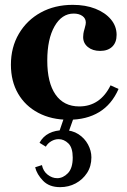

<svg xmlns="http://www.w3.org/2000/svg" viewBox="-20 -480 525 792"><path d="M263 14Q192 14 138 -14.5Q84 -43 54.5 -94Q25 -145 25 -213Q25 -285 58 -341Q91 -397 148.5 -428.5Q206 -460 280 -460Q333 -460 373.5 -444Q414 -428 437.5 -400Q461 -372 461 -336Q461 -305 443 -287.5Q425 -270 393 -270Q362 -270 342.5 -286Q323 -302 323 -327Q323 -333 324 -341Q325 -349 329 -362Q332 -373 333 -378Q334 -383 334 -387Q334 -404 320 -414Q306 -424 284 -424Q235 -424 205 -371.5Q175 -319 175 -230Q175 -139 209 -90Q243 -41 307 -41Q350 -41 382.5 -63Q415 -85 436 -128L469 -113Q441 -49 389 -17.5Q337 14 263 14ZM228 292Q183 292 157.5 265.5Q132 239 125 210L153 201Q158 226 176.5 240.5Q195 255 216 255Q240 255 260 234.5Q280 214 280 170Q280 129 262 111.5Q244 94 222 94Q206 94 191.5 102.5Q177 111 169 125L143 109Q157 83 182.5 70Q208 57 243 57Q278 57 303.5 73.5Q329 90 343 116Q357 142 357 169Q357 206 339 233.5Q321 261 292 276.5Q263 292 228 292ZM261 70 223 67 246 0H286Z"/></svg>

Font: Baskervville SC
Style: Regular
Weight: 400
Designer: Alexis Faudot, Rémi Forte, Morgane Pierson, Rafael Ribas, Tanguy Vanlaeys, Rosalie Wagner, Thomas Huot-Marchand
Foundry: ANRT
Version: Version 1.100